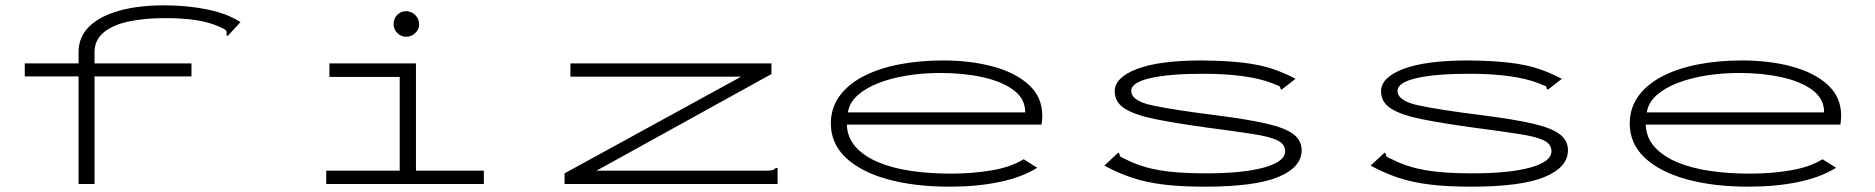

<svg xmlns="http://www.w3.org/2000/svg" viewBox="-20 -691 7040 721"><path d="M275 -404H73V-453H275V-495Q275 -552 314.5 -591Q354 -630 426.5 -650.5Q499 -671 597 -671Q683 -671 758.5 -655.5Q834 -640 883 -608L848 -570L835 -556L830 -560Q833 -573 828 -577.5Q823 -582 808 -589Q763 -609 712 -616Q661 -623 601 -623Q522 -623 462 -610Q402 -597 368.5 -568.5Q335 -540 335 -495V-453H699V-404H335V0H275Z M1205 0V-50H1481V-402H1217V-453H1542V-50H1797V0ZM1505 -553Q1486 -553 1472 -567Q1458 -581 1458 -600Q1458 -621 1471.5 -635Q1485 -649 1505 -649Q1525 -649 1539.5 -634.5Q1554 -620 1554 -600Q1554 -581 1539.5 -567Q1525 -553 1505 -553Z M2100 -40 2763 -403H2122V-453H2877V-413L2220 -50H2856Q2873 -50 2880 -52Q2887 -54 2893 -60H2900V0H2100Z M3547 10Q3413 10 3312.5 -18Q3212 -46 3156 -99Q3100 -152 3100 -227Q3100 -285 3132 -329.5Q3164 -374 3221.5 -404Q3279 -434 3355.5 -449Q3432 -464 3521 -464Q3625 -464 3709.5 -441Q3794 -418 3844 -372Q3894 -326 3894 -256Q3894 -248 3893 -239.5Q3892 -231 3891 -223H3160Q3162 -174 3193.5 -139Q3225 -104 3279 -81.5Q3333 -59 3402.5 -49Q3472 -39 3551 -39Q3630 -39 3702.5 -51Q3775 -63 3824 -93L3875 -61Q3817 -25 3733 -7.5Q3649 10 3547 10ZM3164 -269H3830Q3830 -320 3786.5 -352.5Q3743 -385 3670.5 -401Q3598 -417 3511 -417Q3447 -417 3387.5 -407.5Q3328 -398 3280 -379.5Q3232 -361 3201 -333.5Q3170 -306 3164 -269Z M4504 10Q4415 10 4349.5 2Q4284 -6 4231.5 -23.5Q4179 -41 4127 -69L4172 -111L4180 -118L4184 -113Q4184 -104 4190 -101Q4196 -98 4211 -91Q4264 -64 4332.5 -52Q4401 -40 4507 -40Q4648 -40 4727 -62Q4806 -84 4806 -123Q4806 -150 4777 -164Q4748 -178 4683.5 -188Q4619 -198 4512 -212Q4396 -228 4319 -243.5Q4242 -259 4204 -283Q4166 -307 4166 -348Q4166 -400 4249.5 -432Q4333 -464 4494 -464Q4587 -463 4649 -455.5Q4711 -448 4756.5 -433Q4802 -418 4845 -395L4800 -360L4792 -354L4788 -359Q4788 -367 4781 -369Q4774 -371 4759 -378Q4666 -414 4498 -414Q4370 -414 4299 -397.5Q4228 -381 4228 -350Q4228 -312 4308 -295Q4388 -278 4548 -258Q4665 -243 4735 -227Q4805 -211 4836.5 -187.5Q4868 -164 4868 -127Q4868 -63 4780.5 -26.5Q4693 10 4504 10Z M5504 10Q5415 10 5349.5 2Q5284 -6 5231.5 -23.5Q5179 -41 5127 -69L5172 -111L5180 -118L5184 -113Q5184 -104 5190 -101Q5196 -98 5211 -91Q5264 -64 5332.5 -52Q5401 -40 5507 -40Q5648 -40 5727 -62Q5806 -84 5806 -123Q5806 -150 5777 -164Q5748 -178 5683.5 -188Q5619 -198 5512 -212Q5396 -228 5319 -243.5Q5242 -259 5204 -283Q5166 -307 5166 -348Q5166 -400 5249.5 -432Q5333 -464 5494 -464Q5587 -463 5649 -455.5Q5711 -448 5756.5 -433Q5802 -418 5845 -395L5800 -360L5792 -354L5788 -359Q5788 -367 5781 -369Q5774 -371 5759 -378Q5666 -414 5498 -414Q5370 -414 5299 -397.5Q5228 -381 5228 -350Q5228 -312 5308 -295Q5388 -278 5548 -258Q5665 -243 5735 -227Q5805 -211 5836.5 -187.5Q5868 -164 5868 -127Q5868 -63 5780.5 -26.5Q5693 10 5504 10Z M6547 10Q6413 10 6312.5 -18Q6212 -46 6156 -99Q6100 -152 6100 -227Q6100 -285 6132 -329.5Q6164 -374 6221.5 -404Q6279 -434 6355.5 -449Q6432 -464 6521 -464Q6625 -464 6709.5 -441Q6794 -418 6844 -372Q6894 -326 6894 -256Q6894 -248 6893 -239.5Q6892 -231 6891 -223H6160Q6162 -174 6193.5 -139Q6225 -104 6279 -81.5Q6333 -59 6402.5 -49Q6472 -39 6551 -39Q6630 -39 6702.5 -51Q6775 -63 6824 -93L6875 -61Q6817 -25 6733 -7.5Q6649 10 6547 10ZM6164 -269H6830Q6830 -320 6786.5 -352.5Q6743 -385 6670.5 -401Q6598 -417 6511 -417Q6447 -417 6387.5 -407.5Q6328 -398 6280 -379.5Q6232 -361 6201 -333.5Q6170 -306 6164 -269Z"/></svg>

Font: Inconsolata UltraExpanded Light
Style: Regular
Weight: 300
Width: 9
Monospace: yes
Designer: Raph Levien, Cyreal, Brenton Simpson
Foundry: Raph Levien, Cyreal, Google
Version: Version 3.001; ttfautohint (v1.8.2.53-6de2)